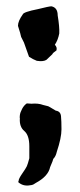

<svg xmlns="http://www.w3.org/2000/svg" viewBox="-20 -449 254 609"><path d="M98 -256H97Q84 -261 72 -269L56 -314L47 -332Q46 -339 37 -367Q37 -382 52 -403Q54 -411 100 -420Q136 -429 143 -429Q163 -425 163 -400Q169 -364 168 -343Q164 -322 154 -307Q162 -299 159 -289Q147 -281 146 -277L127 -259Q117 -253 98 -256ZM157 -98Q172 -96 173.5 -80.5Q175 -65 175 -38.5Q175 -12 160 33Q157 47 149 55Q149 58 139 81Q133 110 94 131Q86 137 80 138Q57 143 42 132Q36 129 39 125Q39 118 50.5 101.5Q62 85 65 78.5Q68 72 73 53V15Q73 -20 57 -33.5Q41 -47 43 -74Q42 -75 43 -83.5Q44 -92 50 -103.5Q56 -115 65 -121L80 -120Q101 -122 117 -116L133 -112Q134 -112 157 -98Z"/></svg>

Font: Caveat Brush
Style: Regular
Weight: 400
Designer: Pablo Impallari
Foundry: Creative Lab NY
Version: Version 1.096; ttfautohint (v1.3)